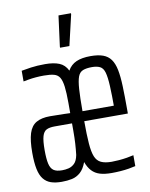

<svg xmlns="http://www.w3.org/2000/svg" viewBox="-83 -781 663 850"><g transform="rotate(-10 249.0 -356.0)"><path d="M126 8Q97 8 77 1Q57 -6 44 -22.5Q31 -39 25 -68Q19 -97 19 -141Q19 -196 29 -228Q39 -260 62.5 -273.5Q86 -287 124 -287Q138 -287 154.5 -286.5Q171 -286 186.5 -286Q202 -286 215 -285V-331Q215 -377 211.5 -404.5Q208 -432 199.5 -446Q191 -460 174 -464.5Q157 -469 129 -469Q110 -469 92.5 -467.5Q75 -466 60.5 -463.5Q46 -461 36 -459V-507Q51 -510 79 -514Q107 -518 143 -518Q181 -518 206 -508Q231 -498 244 -471Q258 -496 283 -507Q308 -518 347 -518Q381 -518 403 -510Q425 -502 438 -484Q451 -466 457 -436Q463 -406 464.5 -362Q466 -318 466 -257V-239H270Q270 -178 273 -139Q276 -100 284.5 -79Q293 -58 311 -49.5Q329 -41 359 -41Q373 -41 391.5 -42.5Q410 -44 428 -47Q446 -50 458 -53V-4Q446 -1 428 2Q410 5 389.5 6.5Q369 8 350 8Q319 8 297.5 1.5Q276 -5 261.5 -20.5Q247 -36 238 -61Q227 -31 210 -16Q193 -1 172 3.5Q151 8 126 8ZM136 -42Q151 -42 165.5 -45.5Q180 -49 192 -60.5Q204 -72 209 -98Q212 -124 213.5 -148.5Q215 -173 215 -205V-239H137Q114 -239 100.5 -232.5Q87 -226 81 -205.5Q75 -185 75 -143Q75 -104 80 -82Q85 -60 98 -51Q111 -42 136 -42ZM411 -266Q411 -333 409 -373Q407 -413 401 -434Q395 -455 381 -462Q367 -469 345 -469Q320 -469 304.5 -463Q289 -457 282 -438.5Q275 -420 272.5 -383Q270 -346 270 -284H425ZM221 -578V-583L239 -720H295V-715L263 -578Z"/></g></svg>

Font: Saira UltraCondensed
Style: Regular
Weight: 400
Width: 1
Designer: Hector Gatti with collaboration of the Omnibus-Type team
Foundry: Omnibus-Type
Version: Version 1.101